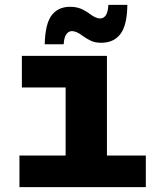

<svg xmlns="http://www.w3.org/2000/svg" viewBox="-20 -770 640 790"><path d="M60 0V-130H250V-410H70V-540H420V-130H580V0ZM396 -594Q372 -594 354.5 -602Q337 -610 318 -624Q294 -642 276 -642Q263 -642 253.5 -630Q244 -618 242 -588H164Q166 -672 192.5 -707Q219 -742 268 -742Q294 -742 313 -734Q332 -726 352 -711Q375 -694 392 -694Q406 -694 415 -706.5Q424 -719 426 -750H504Q503 -666 475.5 -630Q448 -594 396 -594Z"/></svg>

Font: Geist Mono UltraBlack
Style: Regular
Weight: 900
Monospace: yes
Designer: Basement.studio, Andrés Briganti, Mateo Zaragoza
Foundry: Basement.studio, Vercel, Andrés Briganti, Guido Ferreyra, Mateo Zaragoza
Version: Version 1.400; ttfautohint (v1.8.4.7-5d5b)